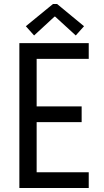

<svg xmlns="http://www.w3.org/2000/svg" viewBox="-20 -934 516 954"><path d="M76.2 0V-719.7H420.9V-641.6H162.1V-405.3H385.7V-327.1H162.1V-78.1H420.9V0ZM149.4 -757.8 108.4 -803.7 243.2 -914.1H263.7L397.5 -803.7L356.4 -757.8L253.9 -851.6H251Z"/></svg>

Font: Reddit Sans Condensed
Style: Regular
Weight: 400
Designer: Stephen Hutchings
Foundry: Reddit
Version: Version 1.014